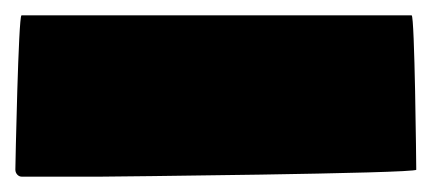

<svg xmlns="http://www.w3.org/2000/svg" viewBox="-68 -410 562 250"><path d="M-40 -390C-44 -390 -48 -194 -48 -189C-48 -184 -44 -180 -40 -180H65C69 -180 474 -184 474 -189C474 -194 472 -390 468 -390Z"/></svg>

Font: PlasticEraser
Style: Regular
Weight: 400
Foundry: Cannot Into Space Fonts
Version: Version 0.43